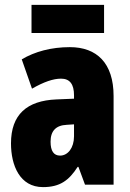

<svg xmlns="http://www.w3.org/2000/svg" viewBox="-20 -756 534 786"><path d="M406 -736H109V-621H406ZM266 -563C190 -563 123 -545 69 -513L111 -393C160 -421 198 -434 230 -434C266 -434 283 -411 283 -366V-352L211 -349C90 -344 25 -287 25 -169C25 -79 61 10 156 10C225 10 262 -17 298 -73H301L328 0H445V-363C445 -498 376 -563 266 -563ZM253 -245 283 -247V-198C283 -151 258 -119 226 -119C200 -119 187 -138 187 -176C187 -220 209 -243 253 -245Z"/></svg>

Font: Noto Sans Arabic ExtCond Blk
Style: Regular
Weight: 900
Width: 2
Designer: Monotype Design Team, Nadine Chahine, Nizar Qandah and Khaled Hosny
Foundry: Monotype Imaging Inc.
Version: Version 2.012